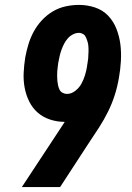

<svg xmlns="http://www.w3.org/2000/svg" viewBox="-20 -763 540 783"><path d="M225 0H69L229 -243Q233 -249 236.5 -254.5Q240 -260 244 -266Q213 -266 184 -275.5Q155 -285 133.5 -304Q112 -323 99 -349.5Q86 -376 80.5 -405.5Q75 -435 76.5 -466.5Q78 -498 83 -529Q88 -556 96 -582.5Q104 -609 117.5 -634Q131 -659 151 -680.5Q171 -702 195.5 -716.5Q220 -731 247.5 -737Q275 -743 302 -743Q336 -743 367.5 -732.5Q399 -722 421 -699Q443 -676 455 -645Q467 -614 471 -581.5Q475 -549 473 -514Q471 -479 465 -446Q459 -410 448 -375.5Q437 -341 421 -308.5Q405 -276 384.5 -244Q364 -212 343 -181ZM253 -380Q271 -380 287 -392.5Q303 -405 312 -421.5Q321 -438 326.5 -456Q332 -474 335 -492Q335 -492 335 -492.5Q335 -493 335 -494Q337 -503 337 -506Q337 -509 338 -513.5Q339 -518 339.5 -523Q340 -528 340 -533Q340 -538 340.5 -543Q341 -548 341 -553Q341 -558 341 -563Q341 -568 340.5 -573Q340 -578 339.5 -582.5Q339 -587 337.5 -591.5Q336 -596 334.5 -600.5Q333 -605 331 -609.5Q329 -614 326.5 -617.5Q324 -621 320 -623.5Q316 -626 311.5 -627.5Q307 -629 302 -629Q290 -629 278 -623Q266 -617 257 -607Q248 -597 242 -585.5Q236 -574 231.5 -562Q227 -550 224 -538Q221 -526 219 -514Q219 -513 219 -512Q219 -511 218 -510Q217 -501 215.5 -491Q214 -481 213.5 -471.5Q213 -462 213 -452Q213 -442 214 -432.5Q215 -423 217 -414Q219 -405 223 -397Q227 -389 235.5 -384.5Q244 -380 253 -380Z"/></svg>

Font: Iosevka Slab Heavy
Style: Italic
Weight: 900
Italic angle: -9°
Monospace: yes
Designer: Belleve Invis
Foundry: Belleve Invis
Version: Version 11.1.0; ttfautohint (v1.8.3)